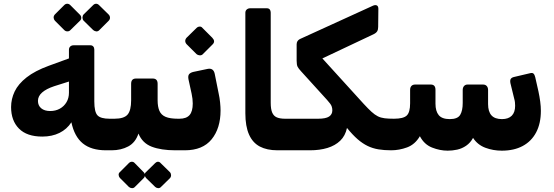

<svg xmlns="http://www.w3.org/2000/svg" viewBox="-20 -794 2948 1022"><path d="M544 6Q466 6 421 -30.5Q376 -67 360 -143Q336 -106 296.5 -86.5Q257 -67 205 -67Q123 -67 81 -109.5Q39 -152 39 -224Q39 -267 58 -307Q77 -347 121.5 -382Q166 -417 240 -444L347 -483V-529Q347 -540 354 -546.5Q361 -553 372 -553H461Q471 -553 476.5 -546.5Q482 -540 482 -530V-254Q482 -198 499 -180Q516 -162 563 -162H589Q596 -162 600 -157Q604 -152 604 -146V-22Q604 6 574 6ZM247 -203Q276 -203 298.5 -215.5Q321 -228 334 -250Q347 -272 347 -300V-360L268 -335Q226 -321 204 -301.5Q182 -282 182 -257Q182 -232 199.5 -217.5Q217 -203 247 -203ZM354 -633Q348 -627 338.5 -627Q329 -627 322 -634L272 -684Q266 -691 265.5 -700Q265 -709 272 -717L322 -767Q329 -774 338 -774Q347 -774 354 -767L404 -717Q412 -710 412.5 -700Q413 -690 405 -683ZM508 -633Q501 -626 492 -627Q483 -628 476 -634L425 -684Q419 -691 419 -700.5Q419 -710 425 -717L476 -767Q483 -774 491.5 -774Q500 -774 507 -767L558 -717Q565 -710 565.5 -700.5Q566 -691 558 -683Z M574 6Q559 6 559 -9V-132Q559 -162 589 -162Q640 -162 659 -184Q678 -206 678 -260V-348Q678 -376 704 -376H793Q819 -376 819 -348V-260Q819 -226 828.5 -204Q838 -182 861.5 -172Q885 -162 928 -162Q943 -162 943 -147V-24Q943 6 913 6Q838 6 788 -13Q738 -32 717 -83Q701 -35 662.5 -14.5Q624 6 574 6ZM697 202Q691 208 682 207.5Q673 207 666 201L618 153Q612 146 611.5 137Q611 128 618 122L666 74Q673 67 682 67Q691 67 697 74L744 122Q751 128 751.5 137.5Q752 147 745 154ZM836 202Q830 208 821.5 207.5Q813 207 806 201L757 153Q751 146 750.5 137Q750 128 757 122L806 74Q813 67 821 67Q829 67 835 74L884 122Q890 128 890.5 137.5Q891 147 885 154Z M914 6Q906 6 902 1Q898 -4 898 -11V-136Q898 -150 906 -156Q914 -162 928 -162H935Q972 -162 989 -181.5Q1006 -201 1006 -243Q1006 -255 1004.5 -268Q1003 -281 1000 -295L983 -373Q980 -391 986.5 -399Q993 -407 1008 -411L1084 -427Q1116 -434 1123 -401L1144 -296Q1149 -274 1151.5 -249Q1154 -224 1154 -206Q1154 -111 1106.5 -52.5Q1059 6 964 6ZM1059 -505Q1053 -499 1043 -499.5Q1033 -500 1026 -506L973 -559Q966 -567 966 -576Q966 -585 973 -593L1026 -645Q1033 -652 1042.5 -652.5Q1052 -653 1058 -645L1110 -593Q1128 -574 1112 -558Z M1511 6H1457Q1401 6 1363 -14Q1325 -34 1305.5 -78Q1286 -122 1286 -191V-726Q1286 -737 1293.5 -743.5Q1301 -750 1312 -750H1400Q1411 -750 1416 -743.5Q1421 -737 1421 -727V-247Q1421 -213 1429 -194.5Q1437 -176 1454 -169Q1471 -162 1498 -162H1526Q1541 -162 1541 -147V-24Q1541 6 1511 6Z M1511 6Q1496 6 1496 -9V-132Q1496 -162 1526 -162H1673Q1714 -162 1731.5 -173.5Q1749 -185 1749 -207Q1749 -218 1745 -229Q1741 -240 1721 -262L1583 -414Q1569 -429 1564 -439Q1559 -449 1559 -471V-558Q1559 -577 1576 -586L1966 -764Q1978 -769 1986 -765Q1994 -761 1994 -747L1993 -651Q1993 -637 1988 -628Q1983 -619 1969 -612L1696 -483L1916 -241Q1940 -215 1957.5 -199Q1975 -183 1991 -175Q2007 -167 2027 -164.5Q2047 -162 2077 -162Q2092 -162 2092 -147V-24Q2092 6 2062 6Q2025 6 1994.5 1Q1964 -4 1937 -17Q1910 -30 1883.5 -53Q1857 -76 1827 -113Q1818 -71 1791 -45Q1764 -19 1723 -6.5Q1682 6 1630 6Z M2363 8Q2322 8 2280 -8.5Q2238 -25 2215 -69Q2189 -25 2147 -9.5Q2105 6 2062 6Q2047 6 2047 -9V-132Q2047 -162 2077 -162Q2127 -162 2145 -179Q2163 -196 2163 -244V-316Q2163 -329 2170 -336.5Q2177 -344 2190 -344H2273Q2298 -344 2298 -316V-242Q2298 -202 2315.5 -181Q2333 -160 2374 -160Q2416 -160 2429.5 -182.5Q2443 -205 2443 -246V-315Q2443 -328 2450 -336Q2457 -344 2469 -344H2551Q2564 -344 2571 -336Q2578 -328 2578 -315V-240Q2578 -200 2596 -180Q2614 -160 2652 -160Q2686 -160 2704 -178Q2722 -196 2722 -231Q2722 -240 2721 -249.5Q2720 -259 2717 -269L2697 -351Q2694 -366 2698.5 -373.5Q2703 -381 2715 -384L2800 -404Q2814 -408 2820 -402Q2826 -396 2829 -383L2846 -308Q2852 -280 2855.5 -253.5Q2859 -227 2859 -204Q2859 -137 2834 -89.5Q2809 -42 2762.5 -17Q2716 8 2651 8Q2605 8 2563.5 -7.5Q2522 -23 2498 -60Q2484 -34 2461.5 -18.5Q2439 -3 2413.5 2.5Q2388 8 2363 8Z"/></svg>

Font: Rubik
Style: Bold
Weight: 700
Designer: Hubert and Fischer
Foundry: Hubert and Fischer
Version: Version 2.300;gftools[0.9.30]